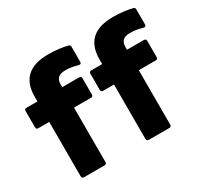

<svg xmlns="http://www.w3.org/2000/svg" viewBox="-145 -884 1123 1073"><g transform="rotate(-30 416.0 -347.5)"><path d="M110 0Q96 0 96 -14V-365H26Q12 -365 12 -379V-484Q12 -497 26 -497H96V-527Q96 -695 279 -695Q317 -695 350.5 -690.5Q384 -686 402 -681Q414 -678 414 -667V-570Q414 -553 395 -558Q379 -563 359.5 -566.5Q340 -570 319 -570Q285 -570 270.5 -556Q256 -542 256 -514V-497H364Q379 -497 379 -483V-379Q379 -365 365 -365H256V-14Q256 0 242 0ZM528 0Q514 0 514 -14V-365H444Q430 -365 430 -379V-484Q430 -497 444 -497H514V-527Q514 -695 697 -695Q735 -695 768.5 -690.5Q802 -686 820 -681Q832 -678 832 -667V-570Q832 -553 813 -558Q797 -563 777.5 -566.5Q758 -570 737 -570Q703 -570 688.5 -556Q674 -542 674 -514V-497H782Q797 -497 797 -483V-379Q797 -365 783 -365H674V-14Q674 0 660 0Z"/></g></svg>

Font: Sofia Sans Black
Style: Regular
Weight: 900
Designer: Botio Nikoltchev, Ani Petrova
Foundry: lettersoup
Version: Version 4.100; ttfautohint (v1.8.3)